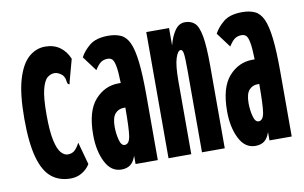

<svg xmlns="http://www.w3.org/2000/svg" viewBox="-58 -589 1117 706"><g transform="rotate(-10 500.0 -236.0)"><path d="M154 11Q112 11 83 -12.5Q54 -36 39 -90Q24 -144 24 -235Q24 -327 40 -381Q56 -435 83.5 -459Q111 -483 145 -483Q177 -483 199.5 -467Q222 -451 234 -422L212 -341L210 -331L204 -333Q201 -340 200 -349Q199 -358 191 -368Q176 -381 162 -381Q148 -381 135.5 -371Q123 -361 115 -330Q107 -299 107 -235Q107 -174 114.5 -139.5Q122 -105 134 -91.5Q146 -78 159 -78Q176 -78 186 -88Q196 -98 204 -114L227 -30Q216 -12 197 -0.5Q178 11 154 11Z M344 11Q305 11 284 -31Q263 -73 263 -132Q263 -221 299.5 -262Q336 -303 388 -303Q392 -303 396 -303Q395 -346 391 -366.5Q387 -387 380.5 -393Q374 -399 364 -399Q348 -399 337.5 -391Q327 -383 316 -365L275 -420Q287 -443 311 -462.5Q335 -482 381 -482Q408 -482 427.5 -473Q447 -464 458.5 -439Q470 -414 475.5 -366.5Q481 -319 481 -243V0H398V-31Q390 -8 377 1.5Q364 11 344 11ZM346 -148Q346 -123 352 -99.5Q358 -76 371 -76Q388 -76 392.5 -104.5Q397 -133 397 -211Q393 -211 391 -211Q371 -211 358.5 -196.5Q346 -182 346 -148Z M521 0V-471H606V-406Q614 -438 629 -460Q644 -482 667 -482Q689 -482 703 -469.5Q717 -457 724 -419.5Q731 -382 731 -307V0H646V-305Q646 -355 643.5 -369.5Q641 -384 634 -384Q623 -384 614.5 -357.5Q606 -331 606 -273V0Z M844 11Q805 11 784 -31Q763 -73 763 -132Q763 -221 799.5 -262Q836 -303 888 -303Q892 -303 896 -303Q895 -346 891 -366.5Q887 -387 880.5 -393Q874 -399 864 -399Q848 -399 837.5 -391Q827 -383 816 -365L775 -420Q787 -443 811 -462.5Q835 -482 881 -482Q908 -482 927.5 -473Q947 -464 958.5 -439Q970 -414 975.5 -366.5Q981 -319 981 -243V0H898V-31Q890 -8 877 1.5Q864 11 844 11ZM846 -148Q846 -123 852 -99.5Q858 -76 871 -76Q888 -76 892.5 -104.5Q897 -133 897 -211Q893 -211 891 -211Q871 -211 858.5 -196.5Q846 -182 846 -148Z"/></g></svg>

Font: Inconsolata UltraCondensed Black
Style: Regular
Weight: 900
Width: 1
Monospace: yes
Designer: Raph Levien, Cyreal, Brenton Simpson
Foundry: Raph Levien, Cyreal, Google
Version: Version 3.001; ttfautohint (v1.8.2.53-6de2)